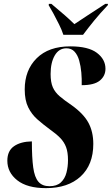

<svg xmlns="http://www.w3.org/2000/svg" viewBox="-20 -964 579 994"><path d="M218 10Q121 10 69.5 -30.5Q18 -71 18 -132Q18 -183 52.5 -207Q87 -231 145 -232Q145 -148 152 -97Q159 -46 179 -23Q199 0 236 0Q274 0 295 -19.5Q316 -39 324 -70Q332 -101 332 -135Q332 -176 322 -202.5Q312 -229 291.5 -250Q271 -271 237 -295Q203 -320 173.5 -346Q144 -372 126 -408.5Q108 -445 108 -501Q108 -601 170 -662.5Q232 -724 344 -724Q437 -724 481.5 -690.5Q526 -657 526 -608Q526 -571 497 -547Q468 -523 403 -523Q404 -555 401 -588.5Q398 -622 390 -650.5Q382 -679 366 -696.5Q350 -714 324 -714Q285 -714 263.5 -677Q242 -640 242 -581Q242 -538 253.5 -512Q265 -486 289 -465.5Q313 -445 350 -420Q412 -376 437.5 -329Q463 -282 463 -219Q463 -111 397.5 -50.5Q332 10 218 10ZM308 -784Q300 -809 285.5 -838Q271 -867 256.5 -894Q242 -921 232 -937L233 -944H246Q288 -909 316 -884.5Q344 -860 365 -839Q394 -858 433 -884Q472 -910 525 -944H539L538 -937Q498 -895 467.5 -857.5Q437 -820 410 -784Z"/></svg>

Font: Noto Serif Display ExtraCondensed ExtraBold
Style: Italic
Weight: 800
Width: 2
Italic angle: -12°
Designer: Monotype Design Team
Foundry: Monotype Imaging Inc.
Version: Version 2.009